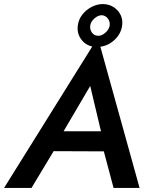

<svg xmlns="http://www.w3.org/2000/svg" viewBox="-48 -925 737 945"><path d="M335 -800Q339 -830 357.5 -853.5Q376 -877 403 -891Q430 -905 459 -905Q503 -904 531 -873Q559 -842 553 -798Q547 -758 516 -729Q485 -700 446 -695L639 0H511L463 -180L216 -181L107 0H-28L406 -696Q371 -704 350.5 -733Q330 -762 335 -800ZM396 -798Q394 -779 404.5 -764.5Q415 -750 433 -749Q451 -747 470 -763.5Q489 -780 492 -800Q494 -819 483 -833.5Q472 -848 455 -850Q436 -851 417 -834.5Q398 -818 396 -798ZM396 -502 265 -279H449Z"/></svg>

Font: Jost* Medium
Style: Italic
Weight: 500
Italic angle: -10°
Version: Version 3.7